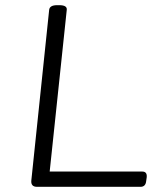

<svg xmlns="http://www.w3.org/2000/svg" viewBox="-20 -722 620 742"><path d="M123 0Q99 0 101 -24L170 -684Q172 -702 201 -702H209Q240 -702 238 -684L172 -59H530Q549 -59 547 -37L545 -23Q543 0 523 0Z"/></svg>

Font: Asap Expanded Expanded Light
Style: Italic
Weight: 300
Width: 7
Italic angle: -6°
Designer: Pablo Cosgaya
Foundry: Omnibus-Type
Version: Version 3.001; ttfautohint (v1.8.4.7-5d5b)